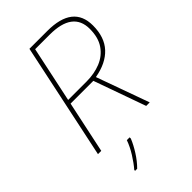

<svg xmlns="http://www.w3.org/2000/svg" viewBox="-277 -804 1115 1115"><g transform="rotate(-45 281.0 -246.5)"><path d="M50 0 201 -714H348Q558 -714 558 -549Q558 -453 506.5 -397.5Q455 -342 358 -325L475 0H446L332 -320H145L77 0ZM302 -345Q365 -345 417 -366Q469 -387 500 -432Q531 -477 531 -548Q531 -689 342 -689H223L150 -345ZM134 214Q160 184 186 142.5Q212 101 226 61H249V71Q234 108 208 149Q182 190 151 221H134Z"/></g></svg>

Font: Noto Sans Thin
Style: Italic
Weight: 100
Italic angle: -12°
Designer: Monotype Design Team
Foundry: Monotype Imaging Inc.
Version: Version 2.013; ttfautohint (v1.8.4.7-5d5b)